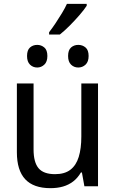

<svg xmlns="http://www.w3.org/2000/svg" viewBox="-20 -971 603 1001"><path d="M243 10Q155 10 111.5 -36.5Q68 -83 68 -177V-536H155V-192Q155 -125 181 -94Q207 -63 267 -63Q317 -63 347 -86Q377 -109 390.5 -153Q404 -197 404 -259V-536H491V0H420L407 -72H402Q385 -43 361.5 -25Q338 -7 308.5 1.5Q279 10 243 10ZM388 -619Q366 -619 350.5 -634Q335 -649 335 -679Q335 -710 350.5 -723.5Q366 -737 388 -737Q410 -737 426 -723.5Q442 -710 442 -679Q442 -649 426 -634Q410 -619 388 -619ZM174 -619Q152 -619 136.5 -634Q121 -649 121 -679Q121 -710 136.5 -723.5Q152 -737 174 -737Q195 -737 211 -723.5Q227 -710 227 -679Q227 -649 211 -634Q195 -619 174 -619ZM236 -803Q253 -825 270 -850.5Q287 -876 303 -902.5Q319 -929 329 -951H432V-941Q420 -922 395.5 -893.5Q371 -865 343 -837Q315 -809 292 -791H236Z"/></svg>

Font: Noto Sans Mono SemiCondensed
Style: Regular
Weight: 400
Width: 4
Designer: Monotype Design Team
Foundry: Monotype Imaging Inc.
Version: Version 2.010